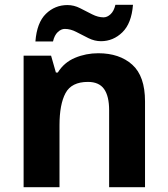

<svg xmlns="http://www.w3.org/2000/svg" viewBox="-20 -777 697 797"><path d="M388 -556Q476 -556 529 -508.5Q582 -461 582 -356V0H433V-319Q433 -378 412 -407.5Q391 -437 345 -437Q277 -437 252 -390.5Q227 -344 227 -257V0H78V-546H192L212 -476H220Q246 -518 291.5 -537Q337 -556 388 -556ZM127 -605Q133 -683 170.5 -719.5Q208 -756 260 -756Q287 -756 312.5 -743Q338 -730 362.5 -717.5Q387 -705 410 -705Q425 -705 439 -718Q453 -731 459 -757H532Q526 -680 488 -643Q450 -606 399 -606Q373 -606 347.5 -618.5Q322 -631 297.5 -644Q273 -657 249 -657Q234 -657 220 -644Q206 -631 200 -605Z"/></svg>

Font: Noto Sans Gujarati UI
Style: Bold
Weight: 700
Designer: Jelle Bosma - Monotype Design Team, Universal Thirst
Foundry: Monotype Imaging Inc.
Version: Version 2.106; ttfautohint (v1.8.4.7-5d5b)